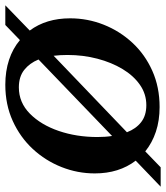

<svg xmlns="http://www.w3.org/2000/svg" viewBox="28 -644 625 723"><g transform="rotate(90 340.5 -282.5)"><path d="M-1 10 94 -82Q48 -144 48 -234Q48 -300 72 -360.5Q96 -421 140 -468.5Q184 -516 245.5 -543.5Q307 -571 382 -571Q433 -571 475 -557Q517 -543 549 -517L609 -575H682L584 -481Q632 -418 632 -327Q632 -262 608 -201.5Q584 -141 540 -93.5Q496 -46 434.5 -18Q373 10 298 10Q247 10 204.5 -4Q162 -18 130 -45L73 10ZM186 -224Q186 -196 189 -172L477 -448Q464 -482 439 -501.5Q414 -521 375 -521Q333 -521 298.5 -497Q264 -473 239 -431.5Q214 -390 200 -336.5Q186 -283 186 -224ZM308 -41Q365 -41 407 -82.5Q449 -124 472 -191Q495 -258 495 -337Q495 -367 491 -392L203 -115Q217 -81 242.5 -61Q268 -41 308 -41Z"/></g></svg>

Font: Spectral SC
Style: Bold Italic
Weight: 700
Italic angle: -10°
Designer: Jean-Baptiste Levee
Foundry: Production Type
Version: Version 2.001